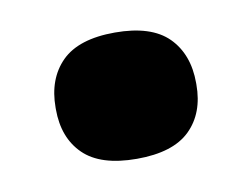

<svg xmlns="http://www.w3.org/2000/svg" viewBox="-38 -226 383 292"><g transform="rotate(-10 153.5 -80.5)"><path d="M153.5 17Q97.5 17 71.2 -8.8Q45 -34.5 45 -78.5V-81Q45 -125.5 71.2 -151.8Q97.5 -178 153.5 -178Q209.5 -178 235.8 -151.8Q262 -125.5 262 -81V-78.5Q262 -34.5 235.8 -8.8Q209.5 17 153.5 17Z"/></g></svg>

Font: Anek Latin Expanded ExtraBold
Style: Regular
Weight: 800
Width: 7
Designer: Yesha Goshar
Foundry: Ek Type
Version: Version 1.003